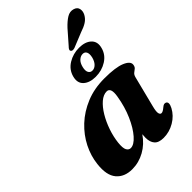

<svg xmlns="http://www.w3.org/2000/svg" viewBox="-262 -1004 1126 1126"><g transform="rotate(-45 301.0 -441.0)"><path d="M494 -163.5Q484.5 -126.5 488 -112.2Q491.5 -98 502 -98Q513.5 -98 532 -114Q542.5 -123 549.5 -124.8Q556.5 -126.5 563.5 -123.5Q582 -114 563.5 -78Q541.5 -36.5 498.8 -11.5Q456 13.5 408.5 13.5Q368 13.5 350.5 -6.5Q333 -26.5 333 -62Q333 -75.5 334.5 -90.5Q301 -41 251.8 -13.8Q202.5 13.5 148 13.5Q83.5 13.5 49 -27.5Q14.5 -68.5 24.5 -153Q31 -213.5 60.2 -271.8Q89.5 -330 139.2 -376.8Q189 -423.5 256.8 -451.5Q324.5 -479.5 408.5 -479.5Q501 -479.5 545 -461Q589 -442.5 585.5 -416Q583.5 -400.5 574.8 -393.5Q566 -386.5 556.8 -379.5Q547.5 -372.5 543 -357ZM199.5 -156Q195 -113.5 204.2 -97Q213.5 -80.5 229.5 -80.5Q257 -80.5 289.2 -117Q321.5 -153.5 348.5 -214.8Q375.5 -276 387.5 -350Q398.5 -416 364 -416Q336.5 -416 309.2 -392.5Q282 -369 259 -330.5Q236 -292 220.2 -246.2Q204.5 -200.5 199.5 -156ZM464.5 -841Q492.5 -871 517.5 -886.2Q542.5 -901.5 568.5 -893.5Q591.5 -886.5 595.8 -866.5Q600 -846.5 589 -826Q577 -804 556.2 -790.8Q535.5 -777.5 503 -767L410.5 -729.5Q388.5 -723 382.5 -735Q379.5 -741.5 383.8 -748Q388 -754.5 394.5 -761ZM380 -521.5Q330 -521.5 302.8 -546.5Q275.5 -571.5 287.5 -616.5Q299.5 -661.5 340.2 -686.5Q381 -711.5 430.5 -711.5Q481 -711.5 508 -686Q535 -660.5 523 -616.5Q511.5 -572.5 471.2 -547Q431 -521.5 380 -521.5ZM420 -671Q402.5 -671 387.5 -657.2Q372.5 -643.5 366 -616.5Q359.5 -590 367.2 -575.5Q375 -561 392 -561Q409.5 -561 424 -575.8Q438.5 -590.5 445 -616.5Q451 -643 444 -657Q437 -671 420 -671Z"/></g></svg>

Font: Fraunces 9pt S000
Style: Bold Italic
Weight: 700
Italic angle: -16°
Version: Version 1.000; ttfautohint (v1.8.3)